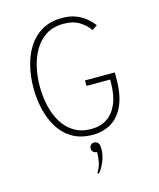

<svg xmlns="http://www.w3.org/2000/svg" viewBox="-137 -808 954 1150"><g transform="rotate(-15 340.5 -233.5)"><path d="M358 12Q284.5 12 232.5 -18.2Q180.5 -48.5 148 -100.2Q115.5 -152 100.2 -216.8Q85 -281.5 85 -350Q85 -421.5 101 -486.8Q117 -552 150.2 -602.8Q183.5 -653.5 235.2 -682.8Q287 -712 358 -712Q407.5 -712 444 -697.5Q480.5 -683 506.2 -661Q532 -639 549 -616L517 -595Q494 -627.5 456 -651.8Q418 -676 358 -676Q293 -676 248.2 -647Q203.5 -618 176 -570Q148.5 -522 136.2 -464.5Q124 -407 124 -350Q124 -286.5 137.5 -228Q151 -169.5 179.2 -123.5Q207.5 -77.5 251.8 -50.8Q296 -24 358 -24Q414 -24 455.2 -51Q496.5 -78 519.2 -132.2Q542 -186.5 542 -269V-281H395V-315H580V-281Q580 -177 551.2 -112.5Q522.5 -48 472.2 -18Q422 12 358 12ZM331 245 322 242Q341.5 212.5 347.8 181.2Q354 150 354 118Q340.5 118 331.2 109.8Q322 101.5 322 89Q322 75.5 330.5 66.8Q339 58 351 58Q364.5 58 374.2 68.2Q384 78.5 384 104Q384 146.5 367 186.2Q350 226 331 245Z"/></g></svg>

Font: Overpass Thin
Style: Regular
Weight: 250
Designer: Delve Withrington, Dave Bailey, Thomas Jockin
Foundry: Delve Fonts LLC
Version: Version 4.000